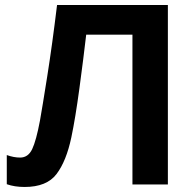

<svg xmlns="http://www.w3.org/2000/svg" viewBox="-20 -734 779 764"><path d="M648 0V-714H207Q188 -557 168 -430.5Q148 -304 139 -254Q124 -174 108 -140.5Q92 -107 60 -107Q35 -107 7 -117V-1Q38 10 78 10Q166 10 205 -41.5Q244 -93 264 -188Q280 -264 296 -382.5Q312 -501 323 -596H507V0Z"/></svg>

Font: Noto Sans UI
Style: Bold
Weight: 700
Designer: Monotype Design Team
Foundry: Monotype Imaging Inc.
Version: Version 1.901